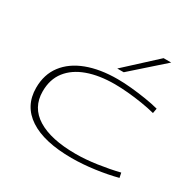

<svg xmlns="http://www.w3.org/2000/svg" viewBox="-172 -970 1168 1159"><g transform="rotate(30 412.0 -390.0)"><path d="M70 -251Q70 -344 119.5 -409Q169 -474 259 -508Q349 -542 471 -542Q516 -542 567.5 -537Q619 -532 670 -524Q721 -516 763 -505L757 -471Q714 -482 664 -490Q614 -498 563.5 -502.5Q513 -507 472 -507Q363 -507 283 -478Q203 -449 159 -392.5Q115 -336 115 -252Q115 -140 209 -82Q303 -24 475 -24Q544 -24 623 -35.5Q702 -47 771 -64L778 -31Q710 -13 626.5 -1.5Q543 10 467 10Q275 10 172.5 -57.5Q70 -125 70 -251ZM436 -596 647 -790H700L481 -596Z"/></g></svg>

Font: Georama ExtraExtended ExtraLight
Style: Regular
Weight: 200
Width: 8
Designer: Jean-Baptiste Levee
Foundry: Production Type
Version: Version 1.000